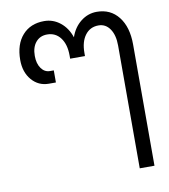

<svg xmlns="http://www.w3.org/2000/svg" viewBox="-85 -637 799 909"><g transform="rotate(-10 314.5 -182.5)"><path d="M350.1 -368.2H278.8V-383.8Q278.8 -437 255.1 -468.5Q231.4 -500 190.9 -500Q156.7 -500 136.5 -475.8Q116.2 -451.7 116.2 -410.2Q116.2 -373 132.6 -350.1Q148.9 -327.1 174.8 -327.1H192.9V-269H159.2Q109.4 -269 77.1 -306.6Q44.9 -344.2 44.9 -402.8Q44.9 -478 83.5 -521.5Q122.1 -564.9 188 -564.9Q231 -564.9 264.9 -537.8Q298.8 -510.7 314 -464.8Q329.6 -510.7 364 -537.8Q398.4 -564.9 440.9 -564.9Q506.8 -564.9 545.4 -515.9Q584 -466.8 584 -382.8V200.2H513.2V-390.1Q513.2 -440.4 492.7 -470.2Q472.2 -500 438 -500Q397.5 -500 373.8 -468.5Q350.1 -437 350.1 -383.8Z"/></g></svg>

Font: LT Superior
Style: Regular
Weight: 400
Designer: Daniel Lyons
Foundry: LyonsType
Version: Version 1.000